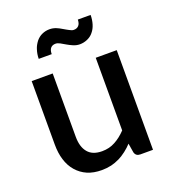

<svg xmlns="http://www.w3.org/2000/svg" viewBox="-132 -815 826 923"><g transform="rotate(-20 280.5 -353.5)"><path d="M388.2 -509.8H495.6V0H430.7Q408.7 0 402.8 -20.5L395 -67.9Q381.3 -52.7 361.3 -37.1Q339.4 -20.5 323.7 -13.2Q298.8 -1.5 280.8 2.4Q256.3 7.8 231.9 7.8Q189.9 7.8 158.2 -5.9Q127 -19.5 104.5 -45.4Q82 -71.3 71.3 -106.9Q60.5 -141.1 60.5 -185.5V-509.8H168V-185.5Q168 -133.8 191.9 -105.5Q215.3 -77.1 264.2 -77.1Q301.3 -77.1 330.6 -93.3Q360.4 -108.9 388.2 -138.2ZM335.4 -671.9Q351.6 -671.9 360.4 -681.6Q369.6 -690.9 370.1 -711.9H435.5Q435.5 -687 428.7 -665Q422.4 -644 409.2 -628.4Q397.9 -613.8 378.4 -605Q359.4 -596.7 339.4 -596.7Q323.2 -596.7 306.6 -603.5Q290.5 -610.4 277.3 -618.2Q270 -622.6 252 -632.8Q239.7 -639.6 229.5 -639.6Q213.4 -639.6 204.6 -629.9Q195.3 -619.6 195.3 -598.6H128.9Q128.9 -622.6 136.7 -646Q142.1 -664.1 156.7 -683.1Q170.4 -699.2 187 -706.5Q205.1 -714.8 225.6 -714.8Q243.2 -714.8 258.8 -708.5Q272.5 -703.1 288.1 -693.4Q293.5 -689.9 303 -684.8Q312.5 -679.7 313.5 -679.2Q325.7 -671.9 335.4 -671.9Z"/></g></svg>

Font: Lato-SemiBold
Style: Regular
Weight: 500
Designer: Lukasz Dziedzic with Adam Twardoch and Botio Nikoltchev
Foundry: tyPoland Lukasz Dziedzic
Version: ""